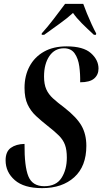

<svg xmlns="http://www.w3.org/2000/svg" viewBox="-20 -964 530 994"><path d="M198 10Q104 10 56.5 -31.5Q9 -73 9 -134Q9 -179 36 -198.5Q63 -218 107 -219Q106 -102 127 -51Q148 0 209 0Q271 0 298.5 -43Q326 -86 326 -148Q326 -188 316.5 -214Q307 -240 285 -262Q263 -284 227 -312Q194 -338 166.5 -363.5Q139 -389 123 -423Q107 -457 107 -509Q107 -572 133 -620.5Q159 -669 207.5 -696.5Q256 -724 325 -724Q411 -724 450.5 -689Q490 -654 490 -609Q490 -577 467.5 -557.5Q445 -538 395 -538Q396 -580 390.5 -620.5Q385 -661 366.5 -687.5Q348 -714 311 -714Q263 -714 235.5 -673.5Q208 -633 208 -568Q208 -528 219.5 -502Q231 -476 254.5 -454.5Q278 -433 313 -407Q377 -357 402 -313Q427 -269 427 -209Q427 -103 364.5 -46.5Q302 10 198 10ZM196 -791Q226 -824 258.5 -866.5Q291 -909 317 -944H411Q418 -924 430 -894.5Q442 -865 455 -837Q468 -809 478 -791L477 -784H466Q430 -817 403 -844Q376 -871 358 -897Q330 -871 289.5 -842Q249 -813 209 -784H196Z"/></svg>

Font: Noto Serif Display ExtraCondensed SemiBold
Style: Italic
Weight: 600
Width: 2
Italic angle: -12°
Designer: Monotype Design Team
Foundry: Monotype Imaging Inc.
Version: Version 2.009